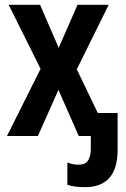

<svg xmlns="http://www.w3.org/2000/svg" viewBox="-20 -563 520 795"><path d="M333 212Q286 212 259 202V110Q283 119 305 119Q334 119 345 101Q356 83 356 52V0H306L222 -191L137 0H9L148 -278L16 -543H146L223 -365L301 -543H430L298 -276L385 -95H467V56Q467 136 432.5 174Q398 212 333 212Z"/></svg>

Font: Noto Sans Disp Cond SemBd
Style: Regular
Weight: 600
Width: 3
Designer: Monotype Design Team
Foundry: Monotype Imaging Inc.
Version: Version 2.000;GOOG;noto-source:20170915:90ef993387c0; ttfaut